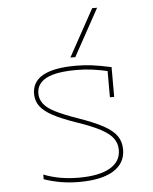

<svg xmlns="http://www.w3.org/2000/svg" viewBox="-55 -836 711 893"><g transform="rotate(-5 300.0 -390.0)"><path d="M279 10Q233 10 193 3Q153 -4 115 -17V-39Q153 -24 193.5 -17Q234 -10 279 -10Q374 -10 424.5 -39Q475 -68 475 -123Q475 -153 458 -176.5Q441 -200 401 -221.5Q361 -243 293 -266Q223 -290 182 -312Q141 -334 123 -359Q105 -384 105 -416Q105 -473 156 -501.5Q207 -530 310 -530Q348 -530 384 -525.5Q420 -521 475 -509V-370H455V-509L471 -489Q419 -501 383.5 -505.5Q348 -510 310 -510Q216 -510 170.5 -486.5Q125 -463 125 -416Q125 -390 141 -368.5Q157 -347 195.5 -327.5Q234 -308 300 -285Q372 -260 415 -236.5Q458 -213 476.5 -186Q495 -159 495 -123Q495 -59 439.5 -24.5Q384 10 279 10ZM311 -570H288L409 -790H432Z"/></g></svg>

Font: M PLUS Code Latin Expanded Thin
Style: Regular
Weight: 250
Width: 7
Designer: Coji Morishita
Foundry: UNDERFOREST DESIGN
Version: Version 1.002; ttfautohint (v1.8.3)